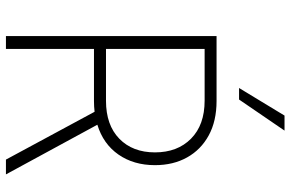

<svg xmlns="http://www.w3.org/2000/svg" viewBox="-190 -812 1002 663"><g transform="rotate(90 311.5 -481.0)"><path d="M105.1 0V-727.3H329.2Q398.4 -727.3 448 -700.3Q497.5 -673.3 524.1 -625.5Q550.8 -577.8 550.8 -514.6Q550.8 -441.1 514.2 -388.5Q477.6 -335.9 411.2 -315.7L582.7 0H531.6L366.5 -306.1Q348.4 -304 329.5 -304H149.5V0ZM149.5 -345.5H328.5Q412.3 -345.5 459.5 -391.5Q506.7 -437.5 506.7 -514.6Q506.7 -592.3 459.3 -639.2Q411.9 -686.1 328.1 -686.1H149.5ZM284.4 -805 379.6 -962H431.5L324.2 -805Z"/></g></svg>

Font: Inter UI Extra Light
Style: Regular
Weight: 200
Designer: Rasmus Andersson
Foundry: rsms
Version: 3.2;8d6f07862